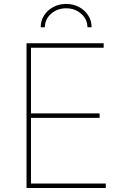

<svg xmlns="http://www.w3.org/2000/svg" viewBox="-20 -945 624 965"><path d="M113.3 0V-727.5H501V-705.1H135.7V-375H480.5V-352.5H135.7V-22.5H511.7V0ZM312.5 -925.3Q348.1 -925.3 377.2 -909.7Q406.2 -894 423.3 -867.7Q440.4 -841.3 440.4 -808.1H419.4Q419.4 -848.1 388.2 -875.7Q356.9 -903.3 312.5 -903.3Q268.1 -903.3 236.8 -875.7Q205.6 -848.1 205.6 -808.1H184.6Q184.6 -841.3 201.7 -867.7Q218.8 -894 247.8 -909.7Q276.9 -925.3 312.5 -925.3Z"/></svg>

Font: Inter Thin
Style: Regular
Weight: 250
Designer: Rasmus Andersson
Foundry: rsms
Version: Version 4.001;git-66647c0bb